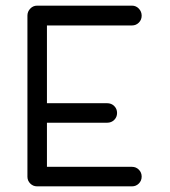

<svg xmlns="http://www.w3.org/2000/svg" viewBox="-20 -661 600 679"><path d="M111 -641H446H447Q461 -641 471 -630.5Q481 -620 481 -605.5Q481 -591 471 -581Q461 -571 447 -571H446H146V-296H359Q374 -296 384 -286Q394 -276 394 -261.5Q394 -247 384 -237Q374 -227 359 -227H146V-71H446H447Q461 -71 471 -61Q481 -51 481 -36.5Q481 -22 471 -12Q461 -2 447 -2H446H111Q97 -2 87 -12Q77 -22 77 -36V-262V-606Q77 -620 87 -630.5Q97 -641 111 -641Z"/></svg>

Font: Brass Mono
Style: Regular
Weight: 400
Monospace: yes
Version: Version 1.100; ttfautohint (v1.8.3) -l 8 -r 50 -G 200 -x 14 